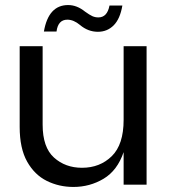

<svg xmlns="http://www.w3.org/2000/svg" viewBox="-20 -732 674 761"><path d="M58 0ZM58 0ZM271 9Q214 9 165.5 -15Q117 -39 87.5 -91.5Q58 -144 58 -229V-549H149V-238Q149 -148 194 -107.5Q239 -67 305 -67Q376 -67 423 -113Q470 -159 470 -257V-549H561V0H470V-129Q445 -56 390.5 -23.5Q336 9 271 9ZM368 -606Q329 -606 297 -633Q272 -654 247 -654Q210 -654 204 -607H154Q172 -712 250 -712Q285 -712 317 -686Q335 -673 346 -668Q357 -663 370 -663Q405 -663 414 -710H465Q456 -657 430.5 -631.5Q405 -606 368 -606Z"/></svg>

Font: Ulagadi Sans
Style: Regular
Weight: 400
Designer: Ninad Kale (Devanagari), Jonny Pinhorn (Latin)
Foundry: Indian Type Foundry
Version: Version 3.01;March 29, 2020;FontCreator 12.0.0.2522 64-bit; 